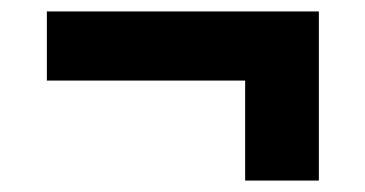

<svg xmlns="http://www.w3.org/2000/svg" viewBox="-20 -431 639 336"><path d="M538 -115H409V-290H62V-411H538Z"/></svg>

Font: Montserrat Alternates
Style: Bold
Weight: 700
Designer: Julieta Ulanovsky
Foundry: Julieta Ulanovsky
Version: Version 7.200